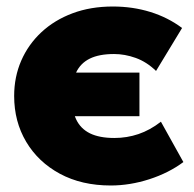

<svg xmlns="http://www.w3.org/2000/svg" viewBox="-20 -555 596 590"><path d="M320.5 15Q231 15 164.2 -21Q97.5 -57 60.5 -119.2Q23.5 -181.5 23.5 -260Q23.5 -318.5 45.2 -368.5Q67 -418.5 107.2 -456Q147.5 -493.5 203 -514.2Q258.5 -535 326.5 -535Q388 -535 442 -518.2Q496 -501.5 539.5 -469L459.5 -337Q430.5 -365 397 -377Q363.5 -389 330.5 -389Q284.5 -389 255.8 -374.8Q227 -360.5 213.8 -332Q200.5 -303.5 200.5 -260Q200.5 -217 214 -188.2Q227.5 -159.5 256.5 -145.2Q285.5 -131 331.5 -131Q370 -131 405.5 -143Q441 -155 474.5 -181L543.5 -57Q498.5 -23.5 438.8 -4.2Q379 15 320.5 15ZM138.5 -198V-332H408.5V-198Z"/></svg>

Font: Geologica Cursive Black
Style: Regular
Weight: 900
Designer: Sindre Bremnes, Frode Helland
Foundry: Monokrom Skriftforlag AS
Version: Version 1.010;gftools[0.9.28]